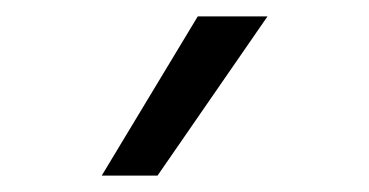

<svg xmlns="http://www.w3.org/2000/svg" viewBox="-20 -809 450 234"><path d="M104 -595 221 -789H306L172 -595Z"/></svg>

Font: Georama
Style: Regular
Weight: 400
Designer: Jean-Baptiste Levee
Foundry: Production Type
Version: Version 1.000